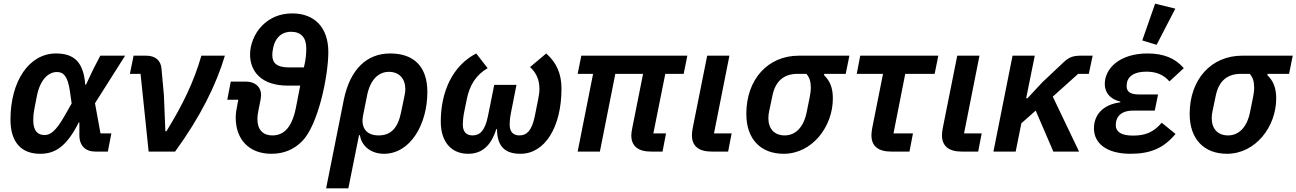

<svg xmlns="http://www.w3.org/2000/svg" viewBox="-20 -825 7056 1045"><path d="M586 -99H527L497 -263L661 -522H526L487 -447L448 -364H444C435 -484 386 -534 285 -534C138 -534 37 -383 37 -174C37 -51 96 12 198 12C279 12 341 -25 409 -159H412V-92C411 -32 445 0 499 0H567ZM223 -90C185 -90 161 -113 161 -171C161 -193 163 -212 167 -232L181 -304C199 -392 243 -433 290 -433C326 -433 348 -410 360 -332L370 -262L329 -190C283 -110 253 -90 223 -90Z M933 0C1070 -188 1157 -364 1204 -522H1076C1036 -382 975 -255 886 -111H880L872 -308L859 -450C856 -496 826 -522 775 -522H707L687 -423H745L789 0Z M1236 -381 1217 -282H1277L1272 -256C1266 -227 1263 -205 1263 -184C1263 -68 1334 12 1457 12C1525 12 1579 -11 1624 -56C1712 -144 1767 -412 1767 -542C1767 -673 1694 -752 1571 -752C1503 -752 1449 -728 1407 -686C1364 -643 1341 -581 1341 -529C1341 -434 1405 -359 1546 -359H1614L1590 -236C1569 -133 1526 -88 1463 -88C1408 -88 1381 -122 1381 -177C1381 -192 1384 -214 1388 -232L1396 -271C1398 -279 1401 -299 1401 -309C1401 -351 1369 -381 1318 -381ZM1462 -527C1462 -539 1464 -549 1467 -566C1477 -614 1508 -652 1565 -652C1620 -652 1647 -618 1647 -563C1647 -530 1644 -506 1639 -481L1634 -458H1555C1484 -458 1462 -483 1462 -527Z M1755 200H1876L1934 -89H1939C1948 -30 1999 12 2070 12C2212 12 2306 -146 2306 -325C2306 -462 2233 -534 2104 -534C1975 -534 1885 -447 1851 -281ZM2041 -88C1967 -88 1944 -138 1956 -196L1978 -306C1995 -390 2039 -434 2097 -434C2153 -434 2186 -396 2186 -341C2186 -325 2183 -311 2181 -301L2163 -214C2146 -130 2109 -88 2041 -88Z M2791 -363H2670L2636 -194C2620 -115 2593 -88 2552 -88C2518 -88 2499 -108 2499 -147C2499 -164 2501 -188 2506 -213L2520 -282C2536 -363 2571 -417 2634 -454L2572 -534C2444 -468 2379 -327 2379 -163C2379 -53 2436 12 2528 12C2598 12 2651 -26 2681 -122H2685C2686 -27 2729 12 2813 12C2945 12 3036 -132 3036 -343C3036 -424 3009 -484 2953 -534L2865 -460C2901 -427 2916 -388 2916 -340C2916 -324 2913 -303 2909 -284L2891 -194C2875 -113 2846 -88 2807 -88C2773 -88 2754 -108 2754 -147C2754 -160 2755 -180 2760 -206Z M3586 0 3605 -99H3536L3601 -423H3701L3721 -522H3144L3124 -423H3208L3124 0H3245L3329 -423H3480L3421 -127C3418 -113 3416 -97 3416 -88C3416 -31 3452 0 3523 0Z M3962 -99H3866L3950 -522H3829L3750 -127C3747 -112 3746 -97 3746 -88C3746 -31 3782 0 3853 0H3943Z M4583 -423 4603 -522H4328C4160 -522 4042 -394 4042 -205C4042 -66 4122 12 4245 12C4401 12 4513 -136 4513 -289C4513 -346 4498 -384 4465 -416L4466 -423ZM4369 -423C4387 -402 4393 -380 4393 -347C4393 -329 4390 -311 4386 -291L4371 -217C4355 -133 4310 -88 4251 -88C4193 -88 4162 -126 4162 -182C4162 -196 4164 -208 4166 -218L4184 -304C4200 -383 4246 -423 4320 -423Z M4930 0 4949 -99H4843L4907 -423H5067L5087 -522H4662L4643 -423H4786L4727 -127C4724 -112 4723 -97 4723 -88C4723 -31 4759 0 4830 0Z M5323 -99H5227L5311 -522H5190L5111 -127C5108 -112 5107 -97 5107 -88C5107 -31 5143 0 5214 0H5304Z M5713 0H5853L5710 -299L5848 -423H5906L5927 -522H5863C5822 -522 5799 -514 5772 -489L5653 -377L5572 -290H5565L5612 -522H5491L5387 0H5508L5539 -154L5617 -223Z M6377 -778 6267 -805 6197 -605 6275 -581ZM6303 -157C6257 -104 6213 -87 6146 -87C6079 -87 6053 -110 6053 -143C6053 -154 6054 -160 6055 -165C6063 -201 6094 -223 6146 -223H6265L6283 -311H6176C6131 -311 6112 -328 6112 -354C6112 -363 6113 -370 6114 -377C6122 -411 6154 -435 6220 -435C6275 -435 6314 -417 6345 -382L6423 -454C6377 -508 6313 -534 6226 -534C6073 -534 5993 -452 5993 -368C5993 -322 6021 -285 6078 -272L6077 -268C5984 -256 5934 -201 5934 -126C5934 -48 5999 12 6133 12C6242 12 6314 -19 6378 -96Z M6996 -423 7016 -522H6741C6573 -522 6455 -394 6455 -205C6455 -66 6535 12 6658 12C6814 12 6926 -136 6926 -289C6926 -346 6911 -384 6878 -416L6879 -423ZM6782 -423C6800 -402 6806 -380 6806 -347C6806 -329 6803 -311 6799 -291L6784 -217C6768 -133 6723 -88 6664 -88C6606 -88 6575 -126 6575 -182C6575 -196 6577 -208 6579 -218L6597 -304C6613 -383 6659 -423 6733 -423Z"/></svg>

Font: Braiins Sans SemiBold
Style: Italic
Weight: 600
Italic angle: -11.31°
Designer: Mike Abbink, Paul van der Laan, Pieter van Rosmalen, Jiri Chlebus, Lubos Buracinsky
Foundry: Bold Monday, Sudetype
Version: Version 1.000;hotconv 1.0.109;makeotfexe 2.5.65596